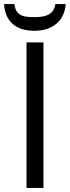

<svg xmlns="http://www.w3.org/2000/svg" viewBox="-32 -922 343 942"><path d="M98.1 0V-713.9H181.2V0ZM136.7 -771Q68.4 -771 30.3 -804.4Q-7.8 -837.9 -12.2 -901.9H38.6Q41.5 -877.9 51.5 -864.3Q61.5 -850.6 79.3 -844.2Q97.2 -837.9 138.7 -837.9Q188 -837.9 211.4 -853.5Q234.9 -869.1 239.7 -901.9H290.5Q285.6 -840.3 244.9 -805.7Q204.1 -771 136.7 -771Z"/></svg>

Font: HunimalSansv1.5
Style: Regular
Weight: 400
Foundry: Ascender Corporation
Version: Version 1.10